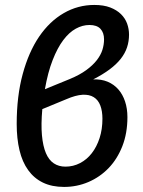

<svg xmlns="http://www.w3.org/2000/svg" viewBox="-20 -748 576 776"><path d="M47.5 0ZM501.5 -608Q501.5 -581 493.5 -556.8Q485.5 -532.5 468 -510.2Q450.5 -488 423 -467.5Q395.5 -447 356.5 -427Q389 -428.5 414.8 -417.8Q440.5 -407 458.2 -386.8Q476 -366.5 485.5 -337.8Q495 -309 495 -274.5Q495 -209.5 474.5 -157.2Q454 -105 418.8 -68.5Q383.5 -32 337 -12.2Q290.5 7.5 239 7.5Q189.5 7.5 153.5 -10Q117.5 -27.5 93.8 -60.5Q70 -93.5 58.8 -140.8Q47.5 -188 47.5 -247.5Q47.5 -359.5 71.8 -448.8Q96 -538 138.2 -600Q180.5 -662 237.8 -695Q295 -728 361 -728Q399 -728 425.5 -717.8Q452 -707.5 469 -690.8Q486 -674 493.8 -652.5Q501.5 -631 501.5 -608ZM151 -307Q145.5 -245.5 149.5 -201.5Q153.5 -157.5 165.5 -129.2Q177.5 -101 197.5 -87.8Q217.5 -74.5 244.5 -74.5Q276 -74.5 303.5 -88.8Q331 -103 351 -128.8Q371 -154.5 382.5 -190Q394 -225.5 394 -268Q394 -299 385.5 -321.5Q377 -344 359 -355.2Q341 -366.5 313.5 -365Q286 -363.5 248 -347ZM341.5 -647Q313.5 -647 286.5 -632.2Q259.5 -617.5 235.8 -586Q212 -554.5 192.8 -505.2Q173.5 -456 161.5 -387.5L263 -429Q302.5 -445.5 328.8 -464.8Q355 -484 371 -504.5Q387 -525 393.8 -546.2Q400.5 -567.5 400.5 -589Q400.5 -616 386 -631.5Q371.5 -647 341.5 -647Z"/></svg>

Font: Lato Semibold
Style: Italic
Weight: 600
Italic angle: -7°
Designer: Lukasz Dziedzic
Foundry: tyPoland Lukasz Dziedzic
Version: Version 2.006; 2014-01-15